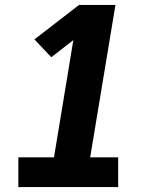

<svg xmlns="http://www.w3.org/2000/svg" viewBox="-20 -755 640 775"><path d="M54 0V-120H198L276 -593L187 -524L119 -596L299 -735H446L344 -120H457V0Z"/></svg>

Font: Iosevka Slab HvExObl
Style: Regular
Weight: 900
Width: 7
Italic angle: -9°
Monospace: yes
Designer: Belleve Invis
Foundry: Belleve Invis
Version: Version 11.1.1; ttfautohint (v1.8.3)